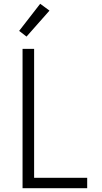

<svg xmlns="http://www.w3.org/2000/svg" viewBox="-20 -993 540 1013"><path d="M99 0V-735H160V-55H440V0ZM120 -800 81 -830 192 -973 241 -937Z"/></svg>

Font: Iosevka Fixed Light
Style: Regular
Weight: 300
Monospace: yes
Designer: Belleve Invis
Foundry: Belleve Invis
Version: Version 32.3.0